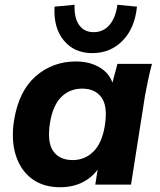

<svg xmlns="http://www.w3.org/2000/svg" viewBox="-20 -775 672 806"><path d="M232 11Q162 11 114.5 -24Q67 -59 46.5 -122.5Q26 -186 39 -270Q59 -393 130 -455Q201 -517 299 -517Q355 -517 396.5 -493Q438 -469 452 -428L473 -507H618Q609 -474 602 -440.5Q595 -407 589 -375L530 0H380L390 -63Q364 -28 324 -8.5Q284 11 232 11ZM285 -103Q336 -103 372 -138.5Q408 -174 420 -247Q433 -329 406 -366Q379 -403 325 -403Q273 -403 237.5 -368Q202 -333 190 -260Q177 -178 203.5 -140.5Q230 -103 285 -103ZM367 -552Q292 -552 248 -605Q204 -658 209 -747L293 -755Q291 -699 312.5 -669.5Q334 -640 373 -640Q413 -640 439 -669.5Q465 -699 473 -755L555 -747Q546 -657 495 -604.5Q444 -552 367 -552Z"/></svg>

Font: Mulish ExtraBold
Style: Italic
Weight: 800
Italic angle: -9°
Designer: Vernon Adams
Foundry: Vernon Adams
Version: Version 3.603; ttfautohint (v1.8.3)